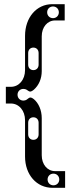

<svg xmlns="http://www.w3.org/2000/svg" viewBox="-20 -700 334 920"><path d="M232 200H292V120H244C207 120 180 88 180 44V-134C180 -172 165 -206 142 -225C116 -246 118 -218 92 -218C76 -218 64 -230 64 -246C64 -262 76 -274 92 -274C118 -274 116 -248 142 -270C166 -291 180 -323 180 -359V-526C180 -570 207 -602 244 -602H290V-680H230C155 -680 100 -616 100 -528V-364C100 -318 71 -284 32 -284H8V-204H32C71 -204 100 -170 100 -124V50C100 137 155 200 232 200ZM234 -613C218 -613 206 -625 206 -641C206 -657 218 -669 234 -669C250 -669 262 -657 262 -641C262 -625 250 -613 234 -613ZM236 188C220 188 208 176 208 160C208 144 220 132 236 132C252 132 264 144 264 160C264 176 252 188 236 188ZM140 -30C125 -30 115 -41 115 -56V-112C115 -127 125 -138 140 -138C155 -138 165 -127 165 -112V-56C165 -41 155 -30 140 -30ZM140 -364C125 -364 115 -375 115 -390V-446C115 -461 125 -472 140 -472C155 -472 165 -461 165 -446V-390C165 -375 155 -364 140 -364Z"/></svg>

Font: Apfel Grotezk Brukt
Style: Regular
Weight: 300
Designer: Luigi Gorlero
Foundry: © 2023, Luigi Gorlero & Collletttivo
Version: Version 2.000;Glyphs 3.2 (3217)